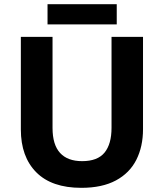

<svg xmlns="http://www.w3.org/2000/svg" viewBox="-20 -891 787 921"><path d="M666 -271Q666 -188 634 -124.5Q602 -61 536 -25.5Q470 10 370 10Q228 10 154 -64.5Q80 -139 80 -270V-714H232V-277Q232 -197 268 -157.5Q304 -118 374 -118Q448 -118 481.5 -159Q515 -200 515 -278V-714H666ZM540 -871V-774H208V-871Z"/></svg>

Font: Noto Sans Syriac Eastern
Style: Bold
Weight: 700
Designer: Patrick Giasson and the Monotype Design Team
Foundry: Monotype Imaging Inc.
Version: Version 3.001